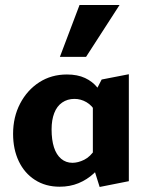

<svg xmlns="http://www.w3.org/2000/svg" viewBox="-20 -731 588 763"><path d="M217 11Q161 11 119 -16Q77 -43 54.5 -90.5Q32 -138 32 -199Q32 -266 60 -319.5Q88 -373 136 -404Q184 -435 246 -435Q288 -435 318 -421Q348 -407 367.5 -382.5Q387 -358 397 -327L361 -285Q346 -312 323.5 -325Q301 -338 276 -338Q248 -338 227 -323.5Q206 -309 195.5 -281.5Q185 -254 185 -217Q185 -175 194.5 -145.5Q204 -116 223 -100Q242 -84 268 -84Q290 -84 314.5 -96Q339 -108 359 -139L401 -101Q380 -67 353 -42Q326 -17 292 -3Q258 11 217 11ZM376 12 349 -74V-347L384 -415L492 -436V-11ZM218 -505 296 -711H455L322 -505Z"/></svg>

Font: Ysabeau Infant ExtraBold
Style: Regular
Weight: 800
Designer: Christian Thalmann (Catharsis Fonts)
Version: Version 2.001;gftools[0.9.30]; featfreeze: ss01,ss02,lnum